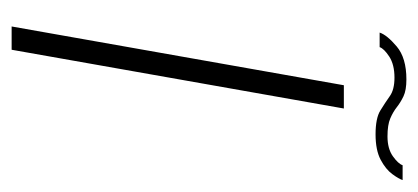

<svg xmlns="http://www.w3.org/2000/svg" viewBox="-214 -504 718 330"><g transform="rotate(90 145.0 -339.0)"><path d="M25.5 0 126.5 -571H166.5L65.5 0ZM211 -625.5Q183 -625.5 169.8 -633.8Q156.5 -642 145.2 -650Q134 -658 113.5 -658Q91 -658 77.2 -649Q63.5 -640 61 -632.5H36Q40 -645 59.8 -661.8Q79.5 -678.5 116.5 -678.5Q135 -678.5 145.5 -673.5Q156 -668.5 164.2 -662Q172.5 -655.5 183.5 -650.8Q194.5 -646 214.5 -646Q235.5 -646 248.5 -655.2Q261.5 -664.5 264 -672H289.5Q287.5 -665.5 279.2 -654.2Q271 -643 254.5 -634.2Q238 -625.5 211 -625.5Z"/></g></svg>

Font: Anybody ExtraExpanded ExtraLight
Style: Italic
Weight: 200
Width: 8
Italic angle: -10°
Designer: Tyler Finck
Foundry: Etcetera Type Company
Version: Version 1.010; ttfautohint (v1.8.3) -l 8 -r 50 -G 200 -x 14 